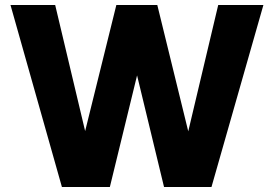

<svg xmlns="http://www.w3.org/2000/svg" viewBox="-20 -749 1098 769"><path d="M228 0 22 -729H201L321 -224L446 -729H610L734 -223L854 -729H1035L827 0H637L529 -447L420 0Z"/></svg>

Font: BDO Grotesk ExtraBold
Style: Regular
Weight: 800
Designer: Deni Anggara
Foundry: Lokal Container
Version: Version 2.000